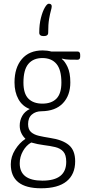

<svg xmlns="http://www.w3.org/2000/svg" viewBox="-20 -800 470 1032"><path d="M201 212Q38 212 38 83Q38 42 61.5 4.5Q85 -33 116 -53V-55Q103 -67 94.5 -85Q86 -103 86 -125Q86 -153 99.5 -177Q113 -201 140 -214Q100 -229 79 -267Q58 -305 58 -357Q58 -436 97.5 -482.5Q137 -529 209 -529Q234 -529 256 -523H397Q411 -523 411 -505V-496Q411 -479 397 -479Q374 -479 352.5 -479.5Q331 -480 313 -485L312 -483Q328 -472 343 -440.5Q358 -409 358 -357Q358 -287 318 -245Q278 -203 203 -202Q172 -202 151.5 -184.5Q131 -167 131 -133Q131 -104 147 -90Q163 -76 189 -70Q215 -64 247 -59Q316 -49 350 -20.5Q384 8 384 67Q384 137 338 174.5Q292 212 201 212ZM208 -243Q257 -243 283.5 -270Q310 -297 310 -356Q310 -425 283.5 -456.5Q257 -488 208 -488Q159 -488 132.5 -456.5Q106 -425 106 -356Q106 -297 132.5 -270Q159 -243 208 -243ZM208 171Q336 171 336 70Q336 32 320 14.5Q304 -3 276.5 -9.5Q249 -16 216 -20Q183 -24 148 -34Q121 -19 103.5 12Q86 43 86 78Q86 171 208 171ZM215 -606Q191 -606 191 -624Q191 -669 200 -704Q209 -739 221 -759.5Q233 -780 242 -780Q258 -780 258 -766Q258 -758 253.5 -742.5Q249 -727 244 -698.5Q239 -670 239 -624Q239 -606 215 -606Z"/></svg>

Font: Asap Condensed ExtraLight
Style: Regular
Weight: 200
Width: 3
Designer: Pablo Cosgaya
Foundry: Omnibus-Type
Version: Version 3.001; ttfautohint (v1.8.4.7-5d5b)